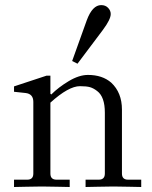

<svg xmlns="http://www.w3.org/2000/svg" viewBox="-20 -747 606 768"><path d="M268.6 -502.9 327.1 -666Q349.6 -726.6 384.8 -726.6Q401.9 -726.6 412.4 -715.6Q422.9 -704.6 422.9 -690.9Q422.9 -669.4 391.6 -627.4L290 -492.2ZM36.1 1V-28.3H88.9Q113.3 -28.3 113.3 -52.7V-339.4Q113.3 -371.6 82 -375L36.1 -379.9V-401.4L166 -444.3H181.6V-372.1L185.1 -369.1Q213.9 -397.9 255.1 -422.6Q296.4 -447.3 332 -447.3Q389.2 -447.3 424.8 -416.5Q467.8 -376.5 467.8 -308.6V-52.7Q467.8 -28.3 492.2 -28.3H544.9V1Q543.5 1 496.8 0Q450.2 -1 433.6 -1Q417 -1 370.4 0Q323.7 1 322.3 1V-28.3H375Q399.4 -28.3 399.4 -52.7V-296.4Q399.4 -359.9 368.7 -382.8Q354.5 -394 340.3 -398.2Q326.2 -402.3 299.8 -402.3Q254.4 -402.3 181.6 -336.4V-52.7Q181.6 -28.3 206.1 -28.3H258.8V1Q257.3 1 210.7 0Q164.1 -1 147.5 -1Q130.9 -1 84.2 0Q37.6 1 36.1 1Z"/></svg>

Font: Theano Old Style
Style: Regular
Weight: 400
Designer: Alexey Kryukov
Version: Version 2.00